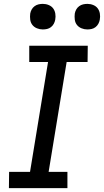

<svg xmlns="http://www.w3.org/2000/svg" viewBox="-20 -971 537 991"><path d="M26 0 27 -84H135L228 -651H131V-735H433L432 -651H324L231 -84H328V0ZM431 -819Q415 -819 400.5 -825Q386 -831 377 -842.5Q368 -854 366 -869.5Q364 -885 366 -901Q368 -912 373.5 -922Q379 -932 388.5 -939Q398 -946 409 -948.5Q420 -951 431 -951Q447 -951 461.5 -945Q476 -939 484.5 -927.5Q493 -916 495.5 -900.5Q498 -885 495 -869Q493 -858 487.5 -848Q482 -838 473 -831Q464 -824 453 -821.5Q442 -819 431 -819ZM201 -819Q185 -819 170.5 -825Q156 -831 147 -842.5Q138 -854 136 -869.5Q134 -885 136 -901Q138 -912 143.5 -922Q149 -932 158.5 -939Q168 -946 179 -948.5Q190 -951 201 -951Q217 -951 231.5 -945Q246 -939 254.5 -927.5Q263 -916 265.5 -900.5Q268 -885 265 -869Q263 -858 257.5 -848Q252 -838 243 -831Q234 -824 223 -821.5Q212 -819 201 -819Z"/></svg>

Font: Iosevka Custom Medium Oblique
Style: Regular
Weight: 500
Italic angle: -9°
Designer: Belleve Invis
Foundry: Belleve Invis
Version: Version 27.0.1